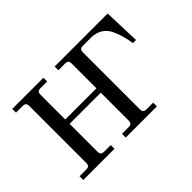

<svg xmlns="http://www.w3.org/2000/svg" viewBox="-88 -664 871 871"><g transform="rotate(-45 348.0 -228.0)"><path d="M38 0H238V-24H196C180 -24 174 -30 174 -46V-224H374V-46C374 -30 368 -24 352 -24H310V0H510V-24H468C452 -24 446 -30 446 -46V-410C446 -426 452 -432 468 -432H518C562 -432 591 -411 606 -382C630 -334 636 -280 636 -280H656L650 -456H310V-432H352C368 -432 374 -426 374 -410V-252H174V-410C174 -426 180 -432 196 -432H238V-456H38V-432H80C96 -432 102 -426 102 -410V-46C102 -30 96 -24 80 -24H38Z"/></g></svg>

Font: Old Standard
Style: Regular
Weight: 400
Designer: Alexey Kryukov <alexios@thessalonica.org.ru>
Version: Version 2.0